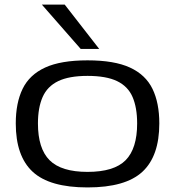

<svg xmlns="http://www.w3.org/2000/svg" viewBox="-20 -810 766 840"><path d="M49 -270Q49 -360 79 -421.5Q109 -483 177.5 -514.5Q246 -546 363 -546Q480 -546 548.5 -514.5Q617 -483 647 -421.5Q677 -360 677 -270Q677 -127 603 -58.5Q529 10 363 10Q197 10 123 -58.5Q49 -127 49 -270ZM146 -270Q146 -160 197 -109Q248 -58 363 -58Q479 -58 529.5 -109Q580 -160 580 -270Q580 -339 560 -385.5Q540 -432 492.5 -455Q445 -478 363 -478Q282 -478 234.5 -455Q187 -432 166.5 -385.5Q146 -339 146 -270ZM333 -596 163 -790H263L414 -596Z"/></svg>

Font: Georama Extended
Style: Regular
Weight: 400
Width: 7
Designer: Jean-Baptiste Levee
Foundry: Production Type
Version: Version 1.000